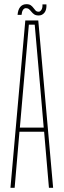

<svg xmlns="http://www.w3.org/2000/svg" viewBox="-20 -898 304 918"><path d="M30 0 101 -800H163L234 0H214L191 -268H73L50 0ZM75 -288H189L174 -462L146 -780H118L90 -461ZM183 -877H202Q203.5 -851.5 192.8 -837.8Q182 -824 165 -824Q151.5 -824 143.8 -829.2Q136 -834.5 130.5 -841.5Q125 -848.5 119 -853.8Q113 -859 104 -859Q95.5 -859 90 -850.8Q84.5 -842.5 83 -827H64Q66 -852 77 -865Q88 -878 106.5 -878Q120 -878 127.5 -872.5Q135 -867 140 -860Q145 -853 150.2 -847.5Q155.5 -842 165 -842Q172 -842 178 -851Q184 -860 183 -877Z"/></svg>

Font: Big Shoulders Thin
Style: Regular
Weight: 100
Designer: Patric King
Foundry: XO Type Co
Version: Version 2.002